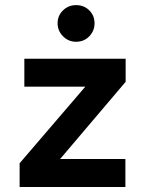

<svg xmlns="http://www.w3.org/2000/svg" viewBox="-20 -745 583 765"><path d="M58.2 0V-94.6L320 -399.8H77V-511H480.6V-419L219.6 -111.6H479.6V0ZM283.1 -578.6Q252.9 -578.6 231.2 -600.3Q209.5 -622 209.5 -652.2Q209.5 -682.9 231.2 -703.8Q252.9 -724.6 283.1 -724.6Q314.7 -724.6 335.7 -703.8Q356.7 -682.9 356.7 -652.2Q356.7 -622 335.7 -600.3Q314.7 -578.6 283.1 -578.6Z"/></svg>

Font: Overpass
Style: Regular
Weight: 400
Designer: Delve Withrington, Dave Bailey, Thomas Jockin
Foundry: Delve Fonts LLC
Version: Version 4.000